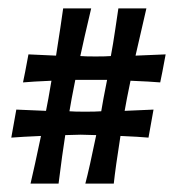

<svg xmlns="http://www.w3.org/2000/svg" viewBox="-20 -489 423 459"><path d="M173 -167 136 -166Q129 -122 120 -50H53Q62 -88 78 -164Q32 -162 7 -160L19 -227L90 -224Q95 -248 103 -296Q57 -294 35 -292Q39 -310 48 -359L114 -356Q126 -432 131 -469H198Q180 -393 172 -355Q184 -354 208.5 -354Q233 -354 245 -355Q250 -381 255.5 -418.5Q261 -456 263 -469H330Q314 -401 304 -356L376 -359Q367 -310 363 -292Q340 -294 292 -296Q282 -248 278 -224L347 -227L335 -160Q314 -162 268 -164Q256 -88 252 -50H184Q194 -88 210 -166ZM146 -223Q158 -222 183.5 -222Q209 -222 222 -223Q226 -248 236 -298H160Q150 -248 146 -223Z"/></svg>

Font: Ruslan Display
Style: Regular
Weight: 400
Version: Version 1.001